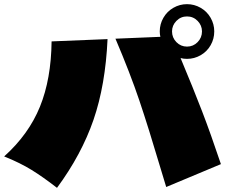

<svg xmlns="http://www.w3.org/2000/svg" viewBox="-61 -903 1082 923"><path d="M1001 -114 738 -4Q715 -81 712 -90Q653 -289 609 -419.5Q565 -550 494 -717L710 -726Q707 -738 707 -752Q707 -787 724.5 -817.5Q742 -848 772.5 -865.5Q803 -883 838 -883Q873 -883 903.5 -865.5Q934 -848 951.5 -817.5Q969 -787 969 -752Q969 -716 951.5 -685.5Q934 -655 903.5 -637.5Q873 -620 838 -620Q820 -620 807 -624Q869 -476 910.5 -368Q952 -260 1001 -114ZM766 -752Q766 -722 787 -700.5Q808 -679 838 -679Q868 -679 889 -700.5Q910 -722 910 -752Q910 -781 889 -802.5Q868 -824 838 -824Q808 -824 787 -802.5Q766 -781 766 -752ZM187 -704 456 -715Q446 -494 388.5 -327Q331 -160 213 0Q146 -52 91 -86Q36 -120 -41 -151Q77 -257 131 -390Q185 -523 187 -704Z"/></svg>

Font: Mantou Sans
Style: Regular
Weight: 400
Designer: Mant0u / artakana
Foundry: Mant0u / artakana
Version: Version 1.001;October 22, 2023;FontCreator 14.0.0.2901 64-bi